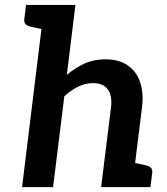

<svg xmlns="http://www.w3.org/2000/svg" viewBox="-20 -764 683 784"><path d="M70.1 0 161.3 -743.8H287.9L253 -458.4Q286.6 -486.7 324.6 -504.3Q362.6 -521.8 410.2 -521.8Q466.2 -521.8 501.8 -497Q537.5 -472.1 552.3 -428.1Q567 -384 560 -327L519.5 0H392.9L433.5 -327Q438.7 -373.2 420.3 -398.9Q401.9 -424.6 359.3 -424.6Q328.8 -424.6 299.4 -410.2Q270 -395.7 242.7 -371.3L196.7 0ZM495.2 0 520.3 -100.8 576.2 -88.8Q589.8 -85.6 596.5 -78.6Q603.2 -71.6 601.6 -58.1L594.3 0ZM185.6 -743.8 161 -643.1 105.1 -655.1Q91.4 -658.2 84.5 -665.2Q77.6 -672.2 79.2 -685.7L86.4 -743.8Z"/></svg>

Font: Aleo
Style: Italic
Weight: 400
Italic angle: -7°
Designer: Alessio Laiso
Foundry: Alessio Laiso
Version: Version 2.001;gftools[0.9.29]